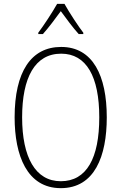

<svg xmlns="http://www.w3.org/2000/svg" viewBox="-20 -968 631 998"><path d="M315 -948H277C253 -905 207 -835 179 -798V-791H203C232 -823 269 -873 296 -910C324 -872 359 -824 389 -791H413V-798C390 -827 340 -903 315 -948ZM535 -358C535 -574 463 -724 298 -724C141 -724 56 -594 56 -358C56 -161 120 10 296 10C472 10 535 -156 535 -358ZM95 -358C95 -564 161 -689 298 -689C429 -689 496 -570 496 -358C496 -147 431 -26 296 -26C164 -26 95 -151 95 -358Z"/></svg>

Font: Noto Sans Georgian Condensed ExtraLight
Style: Regular
Weight: 200
Width: 3
Designer: Monotype Design Team, Akaki Razmadze
Foundry: Google LLC
Version: Version 2.005